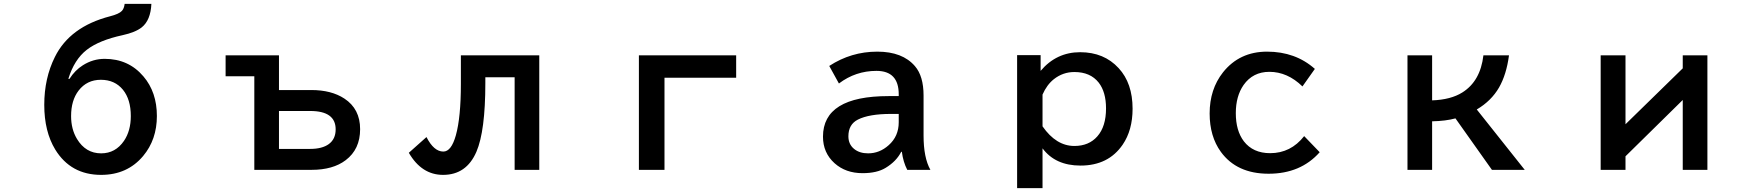

<svg xmlns="http://www.w3.org/2000/svg" viewBox="-20 -850 9040 989"><path d="M337.9 -443.8Q366.2 -488.3 406.7 -513.7Q459 -546.9 519 -546.9Q642.1 -546.9 718.8 -456.5Q788.1 -375.5 788.1 -252.4Q788.1 -130.9 717.3 -46.4Q635.7 50.8 501 50.8Q344.7 50.8 264.6 -79.6Q208 -172.4 208 -310.1Q208 -446.8 262.7 -556.6Q339.8 -712.4 546.9 -766.1Q592.8 -777.8 607.9 -793.9Q619.1 -805.7 622.1 -830.1H759.8Q755.9 -745.6 710 -709Q676.8 -683.1 611.8 -668.9Q490.2 -642.6 426.8 -593.3Q362.3 -543 332 -443.8ZM499.5 -439Q427.7 -439 384.8 -383.3Q346.2 -333 346.2 -252Q346.2 -184.6 376.5 -134.3Q421.4 -60.1 501 -60.1Q574.7 -60.1 618.7 -124.5Q653.8 -176.3 653.8 -252Q653.8 -337.9 613.3 -387.7Q571.3 -439 499.5 -439Z M1142.1 -564.9H1417V-386.2H1584Q1687 -386.2 1753.9 -342.3Q1835 -289.1 1835 -184.6Q1835 -81.1 1760.7 -24.9Q1695.3 24.9 1585 24.9H1290V-457H1142.1ZM1417 -278.3V-83H1578.1Q1639.6 -83 1673.8 -107.9Q1709 -133.8 1709 -183.6Q1709 -278.3 1578.1 -278.3Z M2354 -564.9H2757.8V24.9H2630.9V-452.1H2480V-422.4Q2480 -175.3 2434.1 -68.4Q2382.8 50.8 2262.2 50.8Q2151.9 50.8 2085.9 -63L2176.8 -144Q2214.8 -69.3 2263.7 -69.3Q2304.7 -69.3 2328.1 -152.8Q2354 -245.6 2354 -418Z M3271 -564.9H3772V-449.7H3402.8V24.9H3271Z M4609.4 -355V-364.3Q4609.4 -484.9 4494.6 -484.9Q4387.2 -484.9 4301.3 -419.9L4251.5 -510.3Q4364.3 -584 4499 -584Q4628.9 -584 4692.9 -509.3Q4737.3 -458 4737.3 -357.9V-151.9Q4737.3 -37.6 4772.5 24.9H4653.3Q4632.3 -15.6 4625.5 -67.9H4622.1Q4597.2 -19 4542 14.6Q4497.1 42 4423.3 42Q4335.9 42 4278.8 -9.3Q4219.2 -63 4219.2 -146Q4219.2 -355 4557.1 -355ZM4609.4 -263.2H4570.3Q4456.1 -263.2 4398.9 -233.9Q4350.1 -209 4350.1 -147.9Q4350.1 -106.9 4379.4 -83Q4407.2 -60.1 4451.7 -60.1Q4510.7 -60.1 4557.6 -102.1Q4609.4 -147.9 4609.4 -220.2Z M5340.3 -565.9V-484.9Q5421.4 -581.1 5543.9 -581.1Q5667 -581.1 5742.2 -499Q5814 -421.4 5814 -290Q5814 -179.2 5762.7 -104.5Q5689 2.9 5545.9 2.9Q5416 2.9 5350.1 -85.9V119.1H5219.2V-565.9ZM5350.1 -199.2Q5420.4 -98.1 5514.2 -98.1Q5588.9 -98.1 5632.3 -147.5Q5677.2 -198.2 5677.2 -291.5Q5677.2 -376 5639.6 -424.3Q5596.7 -479 5514.2 -479Q5455.1 -479 5408.2 -441.9Q5372.1 -413.1 5350.1 -362.8Z M6777.8 -65.9Q6679.7 44.9 6514.6 44.9Q6350.6 44.9 6268.6 -67.9Q6210.9 -147.5 6210.9 -265.6Q6210.9 -390.1 6279.8 -477.5Q6364.7 -584 6506.8 -584Q6652.8 -584 6752.9 -495.1L6689 -404.8Q6611.8 -480 6518.6 -480Q6433.6 -480 6385.7 -412.1Q6345.7 -354.5 6345.7 -267.1Q6345.7 -176.8 6387.2 -122.1Q6434.6 -61 6522.5 -61Q6628.9 -61 6697.8 -148.9Z M7230 -564.9H7356.9V-333Q7453.1 -336.4 7512.2 -373.5Q7605.5 -431.6 7621.1 -564.9H7752.9Q7739.7 -465.8 7701.7 -399.4Q7661.6 -330.1 7586.9 -286.1L7834 24.9H7665L7477.1 -240.2Q7427.2 -226.6 7356.9 -225.1V24.9H7230Z M8225.1 -564.9H8353V-210L8647.9 -498V-564.9H8774.9V24.9H8647.9V-335L8353 -44.9V24.9H8225.1Z"/></svg>

Font: BIZ UDGothic
Style: Bold
Weight: 700
Monospace: yes
Designer: TypeBank Co., Ltd.
Foundry: Morisawa Inc.
Version: Version 1.05